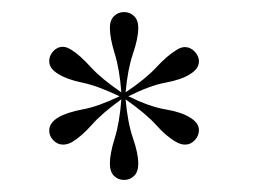

<svg xmlns="http://www.w3.org/2000/svg" viewBox="-20 -739 426 318"><path d="M185.5 -441Q175.5 -441 168.8 -447.8Q162 -454.5 162 -468Q162 -484.5 170 -510Q178 -535.5 181 -574.5Q149 -551.5 132 -532.2Q115 -513 99 -503.5Q91.5 -499.5 84.5 -499.5Q75 -499.5 68.2 -506.8Q61.5 -514 61.5 -522.5Q61.5 -535.5 76.5 -544.5Q91 -553 116.8 -557.8Q142.5 -562.5 178 -579.5Q141.5 -597 116 -602.2Q90.5 -607.5 76.5 -616.5Q61.5 -625.5 61.5 -637.5Q61.5 -647 68.2 -654.2Q75 -661.5 84 -661.5Q90.5 -661.5 99 -656Q112.5 -647.5 130.2 -628Q148 -608.5 181 -586Q178 -624.5 170 -650.2Q162 -676 162 -693Q162 -705.5 168.8 -712.2Q175.5 -719 185.5 -719Q195.5 -719 202.2 -712.2Q209 -705.5 209 -693Q209 -675.5 200.2 -650Q191.5 -624.5 188 -586Q221.5 -608.5 239.2 -627.8Q257 -647 272 -656Q279.5 -661 286 -661Q295.5 -661 302.5 -653.5Q309.5 -646 309.5 -637.5Q309.5 -625 294.5 -616Q280.5 -607 254.5 -602.2Q228.5 -597.5 192.5 -579.5Q228.5 -562 254.2 -557.8Q280 -553.5 294.5 -544.5Q309.5 -535.5 309.5 -523.5Q309.5 -514.5 302.8 -507Q296 -499.5 286.5 -499.5Q279.5 -499.5 271.5 -504Q255.5 -513 238.8 -531.8Q222 -550.5 188 -574.5Q191.5 -535.5 200.2 -510.2Q209 -485 209 -468Q209 -454.5 202.2 -447.8Q195.5 -441 185.5 -441Z"/></svg>

Font: Imbue 100pt Medium
Style: Regular
Weight: 500
Designer: Tyler Finck
Foundry: Etcetera Type Company
Version: Version 1.102; ttfautohint (v1.8.3)